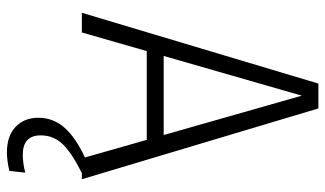

<svg xmlns="http://www.w3.org/2000/svg" viewBox="-213 -512 942 556"><g transform="rotate(90 258.0 -234.0)"><path d="M372 119Q372 171 428 171Q452 171 480 164L475 210Q443 217 422 217Q374 217 347.5 192Q321 167 321 126Q321 83 349.5 50.5Q378 18 436 -9L385 -188H128L74 0H17L222 -685H294L499 0H481Q421 30 396.5 56.5Q372 83 372 119ZM371 -237 257 -637 142 -237Z"/></g></svg>

Font: Fira Sans Condensed Light
Style: Regular
Weight: 300
Width: 3
Designer: bBox Type GmbH & Carrois Corporate GbR & Edenspiekermann AG
Foundry: bBox Type GmbH & Carrois Corporate GbR & Edenspiekermann AG
Version: Version 4.301